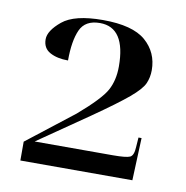

<svg xmlns="http://www.w3.org/2000/svg" viewBox="-58 -883 536 552"><g transform="rotate(10 210.0 -607.5)"><path d="M36 -388H363L368 -512H359L357 -484Q356 -459 345 -454Q334 -449 295 -449H67L215 -551Q284 -599 315.5 -625.5Q347 -652 355 -670Q363 -688 363 -709Q363 -761 325 -794Q287 -827 200 -827Q117 -827 82 -798Q47 -769 47 -744Q47 -718 68 -706.5Q89 -695 121 -695Q121 -752 135.5 -784.5Q150 -817 193 -817Q268 -817 268 -703Q268 -663 252 -633.5Q236 -604 172 -549L36 -443Z"/></g></svg>

Font: Noto Serif Display Semi
Style: Regular
Weight: 600
Designer: Monotype Design Team
Foundry: Monotype Imaging Inc.
Version: Version 1.900